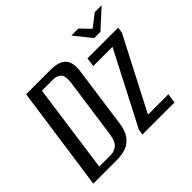

<svg xmlns="http://www.w3.org/2000/svg" viewBox="-149 -833 1025 1025"><g transform="rotate(-45 363.5 -321.0)"><path d="M22 0 106 -591H291Q331 -591 356.5 -579.5Q382 -568 392.5 -542Q403 -516 397 -473L349 -128Q342 -78 321 -50Q300 -22 269 -11Q238 0 197 0ZM109 -42H193Q223 -42 243.5 -59Q264 -76 271 -123L319 -464Q325 -511 309 -528Q293 -545 263 -545H179ZM393 0 397 -30 611 -444H466L473 -495H705L700 -462L489 -54H643L635 0ZM575 -546 498 -642H551L604 -587L675 -642H727L622 -546Z"/></g></svg>

Font: Alumni Sans Thin Medium
Style: Italic
Weight: 500
Italic angle: -8°
Version: Version 1.016